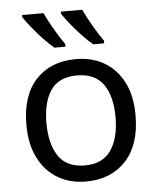

<svg xmlns="http://www.w3.org/2000/svg" viewBox="-54 -813 714 869"><g transform="rotate(-5 302.5 -378.0)"><path d="M551 -269Q551 -136 483.5 -63Q416 10 301 10Q230 10 174.5 -22.5Q119 -55 87 -117.5Q55 -180 55 -269Q55 -402 122 -474Q189 -546 304 -546Q377 -546 432.5 -513.5Q488 -481 519.5 -419.5Q551 -358 551 -269ZM146 -269Q146 -174 183.5 -118.5Q221 -63 303 -63Q384 -63 422 -118.5Q460 -174 460 -269Q460 -364 422 -418Q384 -472 302 -472Q220 -472 183 -418Q146 -364 146 -269ZM352 -766Q368 -732 392.5 -689.5Q417 -647 438 -618V-606H388Q366 -624 339 -652.5Q312 -681 289 -710Q266 -739 255 -756V-766ZM176 -766Q192 -732 216.5 -689.5Q241 -647 262 -618V-606H212Q190 -624 163 -652.5Q136 -681 113 -710Q90 -739 79 -756V-766Z"/></g></svg>

Font: RS Noto Sans
Style: Regular
Weight: 400
Designer: Monotype Design Team
Foundry: Monotype Imaging Inc.
Version: Version 3.10